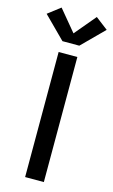

<svg xmlns="http://www.w3.org/2000/svg" viewBox="-204 -1036 644 1090"><g transform="rotate(15 118.5 -491.5)"><path d="M64 0V-735H174V0ZM69 -800 -58 -927 15 -983 118 -859 222 -983 295 -927 168 -800Z"/></g></svg>

Font: Iosevka QP
Style: Bold
Weight: 700
Designer: Belleve Invis
Foundry: Belleve Invis
Version: Version 20.0.0; ttfautohint (v1.8.4)